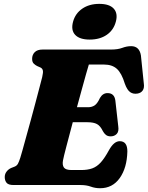

<svg xmlns="http://www.w3.org/2000/svg" viewBox="-20 -956 764 992"><path d="M396.5 0H50.5Q23 0 13.8 -11.8Q4.5 -23.5 4.5 -41Q4.5 -57 13.8 -69.2Q23 -81.5 37.5 -88L56.5 -95.5Q67 -100 72.5 -109.8Q78 -119.5 85 -141.5Q88 -150.5 96 -179.2Q104 -208 115.2 -248.8Q126.5 -289.5 139 -335Q151.5 -380.5 163 -424.2Q174.5 -468 183.8 -503.2Q193 -538.5 198 -557.5Q204 -583 201.2 -592.8Q198.5 -602.5 189.5 -607L171.5 -615Q162.5 -619.5 154.2 -627.5Q146 -635.5 146 -652Q146 -673 159.5 -686.5Q173 -700 200 -700H553.5Q589 -700 612 -708.8Q635 -717.5 657.5 -717.5Q700 -717.5 708 -670L723 -525Q726.5 -502 717.5 -488.8Q708.5 -475.5 690 -472.5Q668.5 -469 652.8 -479.8Q637 -490.5 625 -523.5Q608.5 -578 584 -600.2Q559.5 -622.5 517.5 -622.5H439Q434 -606.5 424.5 -572.8Q415 -539 402.8 -494.5Q390.5 -450 377.5 -402H435.5Q454 -402 468.5 -411.2Q483 -420.5 496.5 -450Q511 -475 535.5 -475Q571 -475 576 -436.5L591 -303.5Q595 -276.5 583 -264Q571 -251.5 551.5 -251.5Q536.5 -251.5 527 -259.2Q517.5 -267 511.5 -278.5Q498.5 -305.5 481 -315Q463.5 -324.5 431.5 -324.5H356Q338 -256.5 323.5 -201.5Q309 -146.5 305.5 -127.5Q301 -103.5 310.2 -90.5Q319.5 -77.5 350 -77.5H398.5Q433 -77.5 457 -86.2Q481 -95 501 -117.2Q521 -139.5 543.5 -181Q569 -226.5 598.5 -226.5Q638.5 -226.5 638 -173Q636 -89 598.8 -36.2Q561.5 16.5 497 16.5Q471.5 16.5 449 8.2Q426.5 0 396.5 0ZM443.5 -751.5Q391.5 -751.5 368.5 -775.8Q345.5 -800 357.5 -844Q369 -886.5 405 -911.2Q441 -936 493 -936Q545.5 -936 567.8 -911.2Q590 -886.5 578.5 -844Q567 -800.5 531.5 -776Q496 -751.5 443.5 -751.5Z"/></svg>

Font: Fraunces 9pt Soft Black
Style: Italic
Weight: 900
Italic angle: -16°
Version: Version 1.000;[b76b70a41]